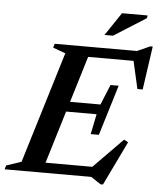

<svg xmlns="http://www.w3.org/2000/svg" viewBox="-83 -909 826 994"><g transform="rotate(5 330.0 -412.0)"><path d="M476.5 34 426 0H-24.5L-18.5 -20.5L59.5 -46.5L236 -625.5L171 -649.5L177 -670H604.5L672 -700H684L651.5 -474H624L591.5 -617.5H355.5L282.5 -377.5H440.5L483.5 -482.5H526L446 -220.5H403.5L425 -325.5H266.5L183.5 -52.5H426.5L578.5 -207L600 -195L489.5 34ZM430 -738 510.5 -858H643.5L641 -843.5L474 -738Z"/></g></svg>

Font: Newsreader 16pt SemiBold
Style: Italic
Weight: 600
Italic angle: -17°
Designer: Hugues Gentile
Foundry: Production Type
Version: Version 1.003; ttfautohint (v1.8.3)